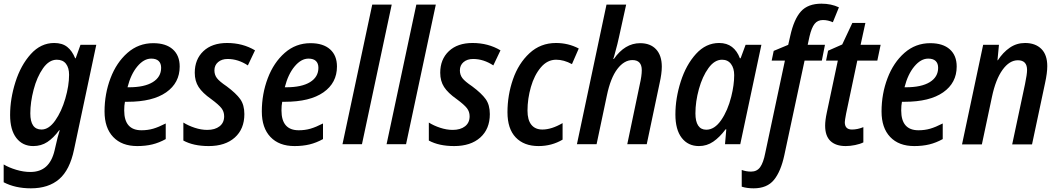

<svg xmlns="http://www.w3.org/2000/svg" viewBox="-22 -785 5759 1045"><path d="M-2 207V110Q26 127 66 139Q106 151 143 151Q196 151 228.5 122Q261 93 275 34L282 4Q291 -38 303 -76H300Q269 -34 235.5 -12Q202 10 159 10Q101 10 67 -34Q33 -78 33 -159Q33 -247 62 -338.5Q91 -430 145.5 -490.5Q200 -551 273 -551Q317 -551 344 -529.5Q371 -508 387 -468H390L416 -541H502L381 29Q358 140 300 190Q242 240 146 240Q61 240 -2 207ZM354 -378Q354 -416 337 -438Q320 -460 287 -460Q245 -460 212 -413Q179 -366 161 -297Q143 -228 143 -168Q143 -80 204 -80Q244 -80 278.5 -129Q313 -178 333.5 -248.5Q354 -319 354 -378Z M547 -178Q547 -274 579.5 -359.5Q612 -445 672 -497.5Q732 -550 812 -550Q881 -550 918.5 -516.5Q956 -483 956 -423Q956 -334 882.5 -282.5Q809 -231 672 -231H658Q654 -211 654 -184Q654 -76 748 -76Q782 -76 811.5 -84.5Q841 -93 880 -113V-28Q844 -8 807 1Q770 10 725 10Q641 10 594 -39.5Q547 -89 547 -178ZM680 -310Q764 -310 809.5 -338Q855 -366 855 -416Q855 -440 841.5 -453Q828 -466 801 -466Q761 -466 725.5 -423.5Q690 -381 672 -310Z M976 -20V-118Q1003 -101 1038 -89.5Q1073 -78 1106 -78Q1148 -78 1173 -97.5Q1198 -117 1198 -152Q1198 -177 1183.5 -196Q1169 -215 1127 -246Q1080 -279 1059 -311.5Q1038 -344 1038 -389Q1038 -462 1085 -506.5Q1132 -551 1214 -551Q1299 -551 1366 -511L1327 -429Q1274 -464 1217 -464Q1185 -464 1165 -447Q1145 -430 1145 -402Q1145 -378 1158.5 -360Q1172 -342 1212 -315Q1263 -277 1285.5 -245.5Q1308 -214 1308 -164Q1308 -83 1256 -36.5Q1204 10 1114 10Q1031 10 976 -20Z M1403 -178Q1403 -274 1435.5 -359.5Q1468 -445 1528 -497.5Q1588 -550 1668 -550Q1737 -550 1774.5 -516.5Q1812 -483 1812 -423Q1812 -334 1738.5 -282.5Q1665 -231 1528 -231H1514Q1510 -211 1510 -184Q1510 -76 1604 -76Q1638 -76 1667.5 -84.5Q1697 -93 1736 -113V-28Q1700 -8 1663 1Q1626 10 1581 10Q1497 10 1450 -39.5Q1403 -89 1403 -178ZM1536 -310Q1620 -310 1665.5 -338Q1711 -366 1711 -416Q1711 -440 1697.5 -453Q1684 -466 1657 -466Q1617 -466 1581.5 -423.5Q1546 -381 1528 -310Z M2004 -760H2110L1948 0H1842Z M2244 -760H2350L2188 0H2082Z M2312 -20V-118Q2339 -101 2374 -89.5Q2409 -78 2442 -78Q2484 -78 2509 -97.5Q2534 -117 2534 -152Q2534 -177 2519.5 -196Q2505 -215 2463 -246Q2416 -279 2395 -311.5Q2374 -344 2374 -389Q2374 -462 2421 -506.5Q2468 -551 2550 -551Q2635 -551 2702 -511L2663 -429Q2610 -464 2553 -464Q2521 -464 2501 -447Q2481 -430 2481 -402Q2481 -378 2494.5 -360Q2508 -342 2548 -315Q2599 -277 2621.5 -245.5Q2644 -214 2644 -164Q2644 -83 2592 -36.5Q2540 10 2450 10Q2367 10 2312 -20Z M2740 -174Q2740 -267 2770 -353.5Q2800 -440 2860 -495.5Q2920 -551 3004 -551Q3071 -551 3128 -521L3091 -436Q3047 -460 3005 -460Q2957 -460 2921.5 -418Q2886 -376 2867.5 -311.5Q2849 -247 2849 -183Q2849 -132 2870 -106Q2891 -80 2930 -80Q2980 -80 3040 -115V-25Q2981 10 2909 10Q2830 10 2785 -37Q2740 -84 2740 -174Z M3279 -760H3386L3347 -583Q3342 -557 3322 -484L3316 -464H3319Q3379 -550 3462 -550Q3518 -550 3549 -516.5Q3580 -483 3580 -422Q3580 -385 3568 -332L3498 0H3392L3460 -325Q3471 -372 3471 -403Q3471 -458 3420 -458Q3375 -458 3338 -409.5Q3301 -361 3281 -265L3225 0H3118Z M3654 -162Q3654 -250 3683 -341Q3712 -432 3766 -491.5Q3820 -551 3892 -551Q3934 -551 3962 -529.5Q3990 -508 4005 -468H4009L4036 -541H4122L4007 0H3924L3931 -81H3927Q3895 -38 3860 -14Q3825 10 3782 10Q3723 10 3688.5 -34.5Q3654 -79 3654 -162ZM3958 -259Q3974 -323 3974 -376Q3974 -414 3956.5 -437Q3939 -460 3908 -460Q3867 -460 3834 -414.5Q3801 -369 3782 -300.5Q3763 -232 3763 -168Q3763 -124 3778 -101.5Q3793 -79 3822 -79Q3867 -79 3903 -131Q3939 -183 3958 -259Z M4015 231V140Q4039 149 4066 149Q4098 149 4115.5 124.5Q4133 100 4143 48L4250 -455H4178L4189 -508L4268 -541L4279 -589Q4299 -680 4337 -722.5Q4375 -765 4449 -765Q4502 -765 4544 -745L4511 -664Q4484 -676 4457 -676Q4428 -676 4411.5 -655Q4395 -634 4384 -587L4374 -541H4468L4451 -455H4357L4247 59Q4228 148 4190.5 194Q4153 240 4080 240Q4043 240 4015 231Z M4469 -101Q4469 -130 4478 -172L4538 -455H4474L4485 -509L4562 -543L4617 -660H4688L4662 -541H4771L4753 -455H4644L4583 -166Q4576 -129 4576 -120Q4576 -80 4615 -80Q4645 -80 4677 -93V-10Q4659 -1 4632 4.5Q4605 10 4581 10Q4527 10 4498 -17.5Q4469 -45 4469 -101Z M4776 -178Q4776 -274 4808.5 -359.5Q4841 -445 4901 -497.5Q4961 -550 5041 -550Q5110 -550 5147.5 -516.5Q5185 -483 5185 -423Q5185 -334 5111.5 -282.5Q5038 -231 4901 -231H4887Q4883 -211 4883 -184Q4883 -76 4977 -76Q5011 -76 5040.5 -84.5Q5070 -93 5109 -113V-28Q5073 -8 5036 1Q4999 10 4954 10Q4870 10 4823 -39.5Q4776 -89 4776 -178ZM4909 -310Q4993 -310 5038.5 -338Q5084 -366 5084 -416Q5084 -440 5070.5 -453Q5057 -466 5030 -466Q4990 -466 4954.5 -423.5Q4919 -381 4901 -310Z M5329 -541H5415L5407 -457H5409Q5437 -500 5474 -525.5Q5511 -551 5557 -551Q5613 -551 5645.5 -519Q5678 -487 5678 -425Q5678 -388 5666 -333L5595 1H5487L5557 -328Q5568 -381 5568 -404Q5568 -457 5518 -457Q5472 -457 5434.5 -405Q5397 -353 5377 -258L5322 1H5214Z"/></svg>

Font: Noto Sans UI NarrowMedium
Style: Italic
Weight: 500
Width: 4
Italic angle: -12°
Designer: Monotype Design Team
Foundry: Monotype Imaging Inc.
Version: Version 1.001